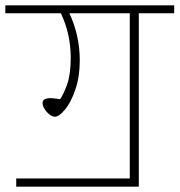

<svg xmlns="http://www.w3.org/2000/svg" viewBox="-33 -702 675 722"><path d="M622 -652H489V0H28V-31H455V-652H228Q267 -568 267 -475Q267 -414 250.5 -365.5Q234 -317 211.5 -290Q189 -263 173 -263Q159 -263 143 -281Q127 -299 127 -315Q127 -333 158 -333Q167 -333 193 -329Q206 -347 219.5 -385Q233 -423 233 -484Q233 -574 196 -652H-13V-682H622Z"/></svg>

Font: FiraGO UltraLight
Style: Regular
Weight: 200
Designer: bBox Type
Foundry: bBox Type GmbH
Version: Version 1.001